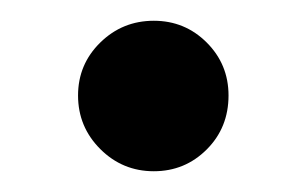

<svg xmlns="http://www.w3.org/2000/svg" viewBox="-20 -165 291 185"><path d="M55.2 -73Q55.2 -103 76.6 -124Q98 -145 128.2 -145Q158.2 -145 179.2 -124Q200.2 -103 200.2 -73Q200.2 -42 179.2 -21Q158.2 0 128.2 0Q98 0 76.6 -21.4Q55.2 -42.8 55.2 -73Z"/></svg>

Font: Trafiko Sans Variable
Style: Regular
Weight: 400
Designer: Gumpita Rahayu / Trafiko
Foundry: Tokotype / Trafiko
Version: Version 0.001;FEAKit 1.0